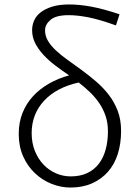

<svg xmlns="http://www.w3.org/2000/svg" viewBox="-20 -828 620 861"><path d="M297 -37Q340 -37 371.5 -52Q403 -67 423.5 -94Q444 -121 454 -158Q464 -195 464 -239Q464 -277 453.5 -308Q443 -339 425 -365.5Q407 -392 383.5 -414.5Q360 -437 333 -458Q233 -436 177.5 -376Q122 -316 122 -231Q122 -187 136.5 -151Q151 -115 175.5 -89.5Q200 -64 231.5 -50.5Q263 -37 297 -37ZM500 -714Q425 -741 375.5 -750.5Q326 -760 288 -760Q231 -760 206.5 -739Q182 -718 182 -692Q182 -667 195 -645Q208 -623 230.5 -602Q253 -581 283 -559.5Q313 -538 346 -514Q380 -489 411.5 -462Q443 -435 468 -402.5Q493 -370 508 -330.5Q523 -291 523 -241Q523 -184 508 -137Q493 -90 463.5 -57Q434 -24 392 -5.5Q350 13 296 13Q253 13 211.5 -3.5Q170 -20 137 -51Q104 -82 84 -126.5Q64 -171 64 -228Q64 -279 81 -321.5Q98 -364 128.5 -397Q159 -430 200.5 -453.5Q242 -477 290 -490Q257 -512 227 -535Q197 -558 174 -583Q151 -608 137.5 -635Q124 -662 124 -693Q124 -716 133.5 -737Q143 -758 163.5 -773.5Q184 -789 215 -798.5Q246 -808 290 -808Q337 -808 390.5 -798Q444 -788 516 -764Z"/></svg>

Font: SpoqaHanSansJP-Light
Style: Regular
Weight: 300
Designer: [Source Han Sans]
Ryoko NISHIZUKA  (kana & ideographs); Paul D. Hunt (Latin, Greek & Cyrillic); Wenlong ZHANG  (bopomofo
Foundry: Spoqa (http://bi.spoqa.com)
Version: Version 1.002.20150607